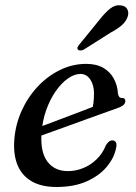

<svg xmlns="http://www.w3.org/2000/svg" viewBox="-20 -717 528 747"><path d="M90.6 -206.3Q90.6 -206.3 109.2 -213.4Q127.7 -220.4 157.8 -231.6Q187.8 -242.8 222.6 -256Q257.4 -269.2 290.8 -281.9Q324.2 -294.6 349.1 -304.2L337.5 -288.2Q341.4 -300.4 343.5 -316Q345.6 -331.6 345.8 -352.7Q345.8 -386.2 331.3 -407.7Q316.8 -429.3 293 -429.3Q269.3 -429.3 244.2 -411.6Q219 -393.9 197 -362.5Q174.9 -331 159.9 -289.1Q144.9 -247.1 141.5 -198.7Q136.5 -125.2 164.5 -88.3Q192.5 -51.3 244 -51.3Q274.9 -51.3 303.9 -63.1Q332.9 -74.9 356.1 -97.5Q379.3 -120 392.2 -152.2Q399.5 -163.2 405.2 -167.2Q410.9 -171.1 417.7 -170.9Q425.9 -170.7 430.6 -163.8Q435.3 -156.9 431.7 -141.5Q424.6 -103.2 395.5 -68.3Q366.3 -33.3 317.2 -11.4Q268 10.5 199.9 10.5Q141.8 10.5 103.9 -11.2Q66 -32.9 48.9 -73.2Q31.8 -113.4 35.4 -169.5Q39.3 -229.7 63.1 -283.6Q87 -337.4 125.7 -379.1Q164.4 -420.7 213.2 -444.6Q262 -468.5 315.6 -468.5Q355 -468.5 381.7 -453.1Q408.3 -437.6 422.5 -411.7Q436.7 -385.7 438.9 -353.7Q439.7 -346.1 443.3 -341Q446.8 -336 453.2 -336Q460.4 -336.3 464.1 -333.1Q467.7 -329.9 467.7 -323.6Q467.7 -315.9 461 -309.1Q454.2 -302.3 434.9 -295.6Q414.5 -288.4 381.8 -276.6Q349.1 -264.9 310.8 -251Q272.5 -237.2 234.4 -223.3Q196.2 -209.5 164.6 -198.2Q132.9 -186.9 113.8 -179.9Q94.7 -172.9 94.7 -172.9ZM367.2 -640.3Q389 -668 408.7 -683.6Q428.3 -699.2 450.4 -696.1Q469.6 -693.9 476 -679.6Q482.3 -665.3 475.7 -649.2Q468.6 -631.3 452.5 -617.6Q436.4 -603.9 410.8 -590.3L305.1 -523.5Q298.9 -520.8 292.5 -520.6Q286.1 -520.3 283.2 -524.1Q279.3 -528.5 282.2 -534Q285 -539.5 289.7 -545Z"/></svg>

Font: Fraunces
Style: Italic
Weight: 900
Italic angle: -16°
Version: Version 1.000;[0bf87f6ff]